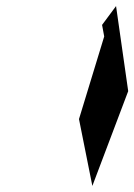

<svg xmlns="http://www.w3.org/2000/svg" viewBox="-20 -800 442 632"><path d="M316 -718 323 -680 240 -408 284 -188 402 -500 362 -780Z"/></svg>

Font: bitstorm
Style: maxextobl
Weight: 400
Version: Version 0.2